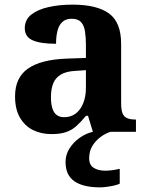

<svg xmlns="http://www.w3.org/2000/svg" viewBox="-20 -569 639 829"><path d="M202 10Q158 10 122.5 -7.5Q87 -25 66 -61.4Q45 -97.7 45 -153Q45 -234 101 -273Q157 -312 269 -316L351 -318.8V-374Q351 -407.6 347 -433.3Q343 -459 330 -473.5Q317 -488 289.5 -488Q264 -488 249 -474Q234 -460 228 -435.5Q222 -411 222 -380Q155 -380 121 -395Q87 -410 87 -447Q87 -483.8 115 -505.9Q143 -528 189.9 -538.5Q236.8 -549 292.8 -549Q398 -549 450.5 -511Q503 -473 503 -379.4V-124.1Q503 -96.6 508.5 -81.3Q514 -66 527.7 -59.5Q541.4 -53 563 -53H567V0H381L360 -69H351.4Q329 -42 309.5 -24.5Q290 -7 265 1.5Q240 10 202 10ZM256.8 -63Q286 -63 306.8 -78.7Q327.7 -94.3 339.3 -123.3Q351 -152.3 351 -191V-266L306 -263Q266 -261 242.9 -247.3Q219.9 -233.5 209.9 -209.3Q200 -185.1 200 -149.4Q200 -121 206 -101.5Q212 -82 224.8 -72.5Q237.6 -63 256.8 -63ZM412 240Q339 240 301 213.5Q263 187 263 130Q263 99 280 72Q297 45 324 26Q351 7 381 0H458Q437 6 415.5 21.5Q394 37 379.5 60Q365 83 365 115Q365 143 384.5 155.5Q404 168 434 168Q448 168 463.5 166Q479 164 497 160V224Q487 229 471 232.5Q455 236 439 238Q423 240 412 240Z"/></svg>

Font: Noto Serif Gujarati
Style: Regular
Weight: 400
Designer: Universal Thirst, Indian Type Foundry and the Monotype Design Team
Foundry: Monotype Imaging Inc.
Version: Version 2.102